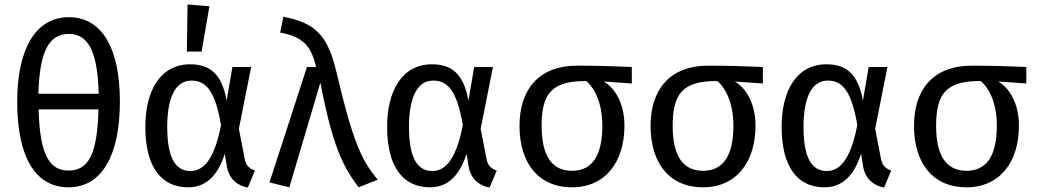

<svg xmlns="http://www.w3.org/2000/svg" viewBox="-20 -827 4644 860"><path d="M57 -371C57 -126 137 12 287 12C436 12 517 -131 517 -372C517 -610 438 -750 288 -750C138 -750 57 -605 57 -371ZM153 -337H421C416 -137 377 -63 287 -63C201 -63 158 -135 153 -337ZM152 -407C157 -598 200 -675 288 -675C375 -675 417 -598 422 -407Z M631 -259C631 -78 703 12 823 12C913 12 960 -55 987 -138L996 -82C1005 -25 1046 6 1090 13L1122 -63C1092 -74 1081 -89 1076 -116L1050 -250L1105 -527H1021L995 -376C974 -497 919 -539 832 -539C699 -539 631 -422 631 -259ZM837 -466C901 -466 943 -424 970 -267C937 -94 881 -61 833 -61C765 -61 729 -122 729 -259C729 -394 768 -466 837 -466ZM883 -596 918 -799 820 -807 817 -596Z M1187 -10 1276 12 1415 -457C1470 -171 1515 -84 1586 12L1672 -22C1600 -108 1561 -190 1488 -500C1450 -662 1399 -724 1249 -752L1235 -681C1340 -662 1374 -619 1396 -527H1355Z M1714 -259C1714 -78 1786 12 1906 12C1996 12 2043 -55 2070 -138L2079 -82C2088 -25 2129 6 2173 13L2205 -63C2175 -74 2164 -89 2159 -116L2133 -250L2188 -527H2104L2078 -376C2057 -497 2002 -539 1915 -539C1782 -539 1714 -422 1714 -259ZM1920 -466C1984 -466 2026 -424 2053 -267C2020 -94 1964 -61 1916 -61C1848 -61 1812 -122 1812 -259C1812 -394 1851 -466 1920 -466Z M2542 12C2691 12 2777 -101 2777 -264C2777 -363 2735 -433 2684 -462L2810 -453V-527C2742 -530 2646 -533 2567 -533C2389 -533 2307 -422 2307 -263C2307 -96 2392 12 2542 12ZM2406 -263C2406 -408 2452 -464 2601 -464H2606C2643 -433 2678 -366 2678 -264C2678 -126 2630 -62 2542 -62C2454 -62 2406 -126 2406 -263Z M3129 12C3278 12 3364 -101 3364 -264C3364 -363 3322 -433 3271 -462L3397 -453V-527C3329 -530 3233 -533 3154 -533C2976 -533 2894 -422 2894 -263C2894 -96 2979 12 3129 12ZM2993 -263C2993 -408 3039 -464 3188 -464H3193C3230 -433 3265 -366 3265 -264C3265 -126 3217 -62 3129 -62C3041 -62 2993 -126 2993 -263Z M3481 -259C3481 -78 3553 12 3673 12C3763 12 3810 -55 3837 -138L3846 -82C3855 -25 3896 6 3940 13L3972 -63C3942 -74 3931 -89 3926 -116L3900 -250L3955 -527H3871L3845 -376C3824 -497 3769 -539 3682 -539C3549 -539 3481 -422 3481 -259ZM3687 -466C3751 -466 3793 -424 3820 -267C3787 -94 3731 -61 3683 -61C3615 -61 3579 -122 3579 -259C3579 -394 3618 -466 3687 -466Z M4309 12C4458 12 4544 -101 4544 -264C4544 -363 4502 -433 4451 -462L4577 -453V-527C4509 -530 4413 -533 4334 -533C4156 -533 4074 -422 4074 -263C4074 -96 4159 12 4309 12ZM4173 -263C4173 -408 4219 -464 4368 -464H4373C4410 -433 4445 -366 4445 -264C4445 -126 4397 -62 4309 -62C4221 -62 4173 -126 4173 -263Z"/></svg>

Font: FiraGO Unicode
Style: Regular
Weight: 400
Designer: bBox Type
Foundry: bBox Type GmbH
Version: Version 1.001;PS 001.001;hotconv 1.0.88;makeotf.lib2.5.64775